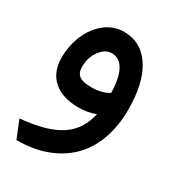

<svg xmlns="http://www.w3.org/2000/svg" viewBox="-154 -462 736 806"><g transform="rotate(30 214.5 -59.0)"><path d="M213.4 -265.1C264.2 -265.1 291.5 -211.9 293 -119.6C272 -105.5 243.7 -98.1 208 -98.1C151.9 -98.1 132.3 -115.2 132.3 -154.3C132.3 -184.1 140.6 -210 156.7 -231.9C172.9 -253.9 191.4 -265.1 213.4 -265.1ZM212.9 -368.7C179.2 -368.7 148.9 -357.9 122.1 -336.9C68.4 -294.4 38.6 -221.7 38.6 -143.1C38.6 -51.8 99.6 2.4 203.1 2.4C233.9 2.4 261.7 -2.4 286.1 -12.2C261.7 95.7 187 149.9 13.2 166L18.1 178.2L44.9 244.6L47.9 251H49.3C151.4 251 236.3 220.2 296.4 162.6C356.4 105 390.6 15.6 390.6 -93.8C390.6 -180.2 375 -248 343.3 -296.4C311.5 -344.7 268.1 -368.7 212.9 -368.7Z"/></g></svg>

Font: Samim Medium
Style: Regular
Weight: 500
Foundry: DejaVu fonts team - Redesigned by Saber Rastikerdar
Version: Version 4.0.5